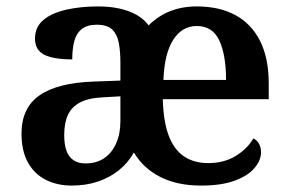

<svg xmlns="http://www.w3.org/2000/svg" viewBox="-20 -568 902 598"><path d="M203 10Q159 10 123.5 -7.5Q88 -25 67.5 -61Q47 -97 47 -152Q47 -232 103 -271Q159 -310 272 -314L355 -317V-374Q355 -408 350 -434.5Q345 -461 329.5 -476Q314 -491 281 -491Q251 -491 234 -477Q217 -463 211 -438.5Q205 -414 205 -383Q147 -383 118 -397.5Q89 -412 89 -448Q89 -484 115.5 -506Q142 -528 187 -538Q232 -548 285 -548Q322 -548 351.5 -541.5Q381 -535 404 -522.5Q427 -510 443 -489Q472 -518 509.5 -533Q547 -548 593 -548Q663 -548 713 -521Q763 -494 790 -440.5Q817 -387 817 -308V-259H487Q489 -189 505.5 -145.5Q522 -102 553 -81Q584 -60 629 -60Q678 -60 714.5 -82.5Q751 -105 769 -137Q780 -132 786.5 -120.5Q793 -109 793 -94Q793 -69 773 -45Q753 -21 711.5 -5.5Q670 10 606 10Q533 10 480 -16.5Q427 -43 397 -93Q379 -61 350.5 -38Q322 -15 285 -2.5Q248 10 203 10ZM246 -59Q280 -59 304 -75Q328 -91 341.5 -121Q355 -151 355 -191V-268L303 -265Q256 -263 229.5 -249Q203 -235 191.5 -210Q180 -185 180 -147Q180 -118 187 -98.5Q194 -79 209 -69Q224 -59 246 -59ZM684 -319Q684 -397 663 -442Q642 -487 593 -487Q547 -487 519.5 -444Q492 -401 489 -319Z"/></svg>

Font: Noto Serif Bengali SemiBold
Style: Regular
Weight: 600
Version: Version 2.003